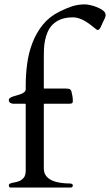

<svg xmlns="http://www.w3.org/2000/svg" viewBox="-20 -838 493 860"><path d="M19.5 -7.8Q19.5 -13.2 25.9 -16.1Q32.2 -19 43.9 -20.8Q55.7 -22.5 67.1 -27.3Q78.6 -32.2 86.9 -42.7Q95.2 -53.2 95.2 -74.2V-370.1Q95.2 -373.5 91.8 -373.5H38.6Q31.7 -373.5 25.6 -377.7Q19.5 -381.8 19.5 -389.6Q19.5 -396 25.9 -399.9Q32.2 -403.8 40.5 -406.5Q48.8 -409.2 58.8 -411.9Q68.8 -414.6 76.9 -418.2Q85 -421.9 90.1 -426.5Q95.2 -431.2 95.2 -439V-455.1Q95.2 -503.9 101.8 -553.2Q108.4 -602.5 125.5 -646.7Q142.6 -690.9 171.6 -727.1Q200.7 -763.2 246.6 -786.1Q275.9 -800.8 302.5 -809.6Q329.1 -818.4 361.8 -818.4Q369.1 -818.4 384 -815.2Q398.9 -812 414.3 -805.9Q429.7 -799.8 441.4 -791Q453.1 -782.2 453.1 -770.5Q453.1 -766.1 451.9 -763.2Q450.7 -760.3 449.2 -755.9L429.2 -712.9Q427.7 -710.4 424.6 -707Q421.4 -703.6 417.5 -703.6Q415.5 -703.6 414.1 -704.6Q412.6 -705.6 407.7 -709.5Q396.5 -718.3 384.8 -727.3Q373 -736.3 360.6 -743.7Q348.1 -751 334.7 -755.6Q321.3 -760.3 307.6 -760.3Q274.9 -760.3 252.7 -751.5Q230.5 -742.7 215.8 -728Q201.2 -713.4 193.4 -694.8Q185.5 -676.3 181.6 -656.7Q177.7 -637.2 177 -618.4Q176.3 -599.6 176.3 -585.4V-443.4Q176.3 -441.4 176.5 -441.4Q176.8 -441.4 178.7 -441.4H273.9Q288.6 -441.4 293.5 -438.2Q298.3 -435.1 300.3 -427.2Q303.2 -416 304.7 -406.2Q306.2 -396.5 306.2 -385.7Q306.2 -378.4 303 -376Q299.8 -373.5 291 -373.5H180.2Q179.7 -373.5 178 -373.3Q176.3 -373 176.3 -370.6V-84Q176.3 -63 186.8 -49.8Q197.3 -36.6 214.1 -29.3Q231 -22 252.2 -19Q273.4 -16.1 294.9 -16.1Q306.2 -14.6 306.2 -7.8Q306.2 -4.9 304.4 -1.5Q302.7 2 294.9 2H26.4Q19.5 0.5 19.5 -7.8Z"/></svg>

Font: Kurinto Book Core
Style: Regular
Weight: 400
Designer: Kurinto was developed by Clint Goss from a range of fonts that are compatible with the SIL Open Font License Version 1.1
Foundry: Clinton F. Goss
Version: Version 2.196; July 25, 2020